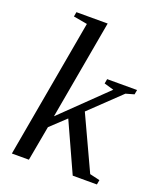

<svg xmlns="http://www.w3.org/2000/svg" viewBox="-131 -777 719 860"><g transform="rotate(20 229.0 -347.0)"><path d="M146 -660.2 80.1 -671.9 84 -693.8H232.9L148.9 -221.2L357.9 -423.8L312 -437L315.9 -459H458.5L454.6 -437L415 -425.8L271.5 -288.6L390.1 -33.2L438 -22L434.1 0H318.8L212.4 -233.9L140.1 -166L109.9 0H28.8Z"/></g></svg>

Font: Tinos
Style: Italic
Weight: 400
Italic angle: -16.333°
Designer: Steve Matteson
Foundry: Monotype Imaging Inc.
Version: Version 1.32